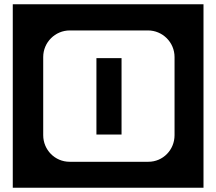

<svg xmlns="http://www.w3.org/2000/svg" viewBox="-20 -760 1016 902"><path d="M936 122V-740H40V122ZM800 -125C800 -56 746 0 677 0H307C238 0 183 -56 183 -125V-492C183 -561 239 -617 308 -617H675C744 -617 800 -561 800 -492ZM551 -128V-487H433V-128Z"/></svg>

Font: Takraf VEB
Style: Regular
Weight: 400
Designer: Jan Sonntag
Foundry: Jan Sonntag | S FONTS | www.sonntag.nl
Version: Version 2.001